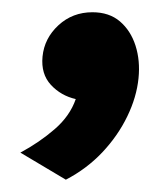

<svg xmlns="http://www.w3.org/2000/svg" viewBox="-20 -156 268 312"><path d="M87 136 13.1 92Q44 75.4 68.7 54Q93.5 32.7 103.1 5Q79 -0.5 62.7 -18.1Q46.4 -35.8 49.1 -64Q52 -93.8 75 -115Q97.9 -136.1 130.2 -136.1Q157.4 -136.1 174.9 -121.2Q192.4 -106.2 200.2 -81.9Q208 -57.5 205.1 -29Q202 1.9 186.8 33.2Q171.6 64.6 146.3 91.5Q121 118.3 87 136Z"/></svg>

Font: Karla
Style: Italic
Weight: 400
Italic angle: -8°
Designer: Jonathan Pinhorn
Version: Version 2.004;gftools[0.9.33]